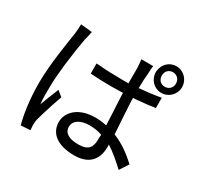

<svg xmlns="http://www.w3.org/2000/svg" viewBox="-184 -1060 1368 1329"><g transform="rotate(30 500.0 -396.0)"><path d="M807 -736C807 -770 829 -795 863 -795C896 -795 920 -770 920 -736C920 -703 896 -679 863 -679C833 -679 812 -698 808 -726L807 -735V-736ZM209 46C208 34 207 17 206 8C206 -4 207 -23 210 -37C217 -66 232 -115 248 -164L251 -174C261 -204 271 -233 280 -258L237 -293C229 -273 219 -247 208 -220L204 -211C195 -187 186 -164 179 -144C172 -193 175 -234 175 -283C175 -329 180 -390 187 -452L188 -463C198 -548 211 -633 221 -686C227 -704 233 -736 237 -755L146 -764C146 -742 144 -712 141 -689C129 -607 96 -416 96 -269C96 -132 114 -21 134 51L209 46ZM729 -120V-139C777 -109 825 -68 875 -21L921 -92C869 -139 809 -188 728 -220C725 -272 721 -328 717 -387V-398C716 -411 715 -425 714 -439V-449L713 -460C713 -463 713 -467 713 -470L712 -481C712 -488 712 -495 712 -502C724 -503 736 -504 747 -505L758 -506C801 -509 844 -515 884 -521V-603C830 -593 773 -586 712 -581C712 -628 715 -672 718 -699C719 -719 719 -742 723 -763H628C630 -745 634 -715 634 -698V-574C618 -574 603 -574 589 -574H579C568 -575 556 -575 544 -575C527 -575 511 -575 494 -576H485C454 -577 424 -579 393 -582H384C380 -583 377 -583 374 -583V-502C433 -498 485 -496 542 -496C557 -496 572 -496 586 -497H595C608 -497 620 -498 634 -498C635 -458 638 -415 640 -372L641 -357C643 -318 645 -280 646 -245C617 -251 588 -255 555 -255C424 -255 350 -183 350 -102C350 -12 423 46 557 46C692 46 729 -38 729 -120ZM427 -108C427 -157 474 -188 548 -188C584 -188 617 -183 649 -171C647 -158 647 -150 647 -139C647 -73 628 -34 544 -34C472 -34 427 -57 427 -108ZM863 -630C922 -630 969 -678 969 -736C969 -795 922 -843 863 -843C808 -843 765 -800 760 -747L759 -738V-741V-737V-738V-736C759 -678 805 -630 863 -630Z"/></g></svg>

Font: Glow Sans SC Normal Book
Style: Regular
Weight: 500
Designer: Ryoko NISHIZUKA (kana, bopomofo & ideographs); Paul D. Hunt (Latin, Greek & Cyrillic); Sandoll Communications, Soo-young
Version: Version 0.93